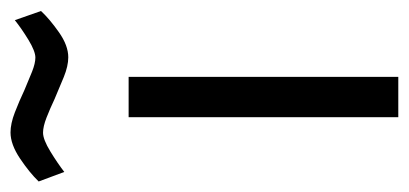

<svg xmlns="http://www.w3.org/2000/svg" viewBox="-268 -538 759 356"><g transform="rotate(-90 111.0 -359.5)"><path d="M72.2 0V-500H147V0ZM183.2 -611.9Q167.2 -611.9 146.7 -620.2Q126.3 -628.5 105.9 -637.3Q88.1 -645.7 71.5 -652.2Q54.9 -658.7 43.5 -658.7Q30.9 -658.7 8.8 -645.2Q-13.3 -631.7 -29.3 -619.3L-47 -666.8Q-30.6 -683.8 -4.4 -701.4Q21.9 -719 43.9 -719Q60.3 -719 81 -711Q101.7 -703 122.5 -693.2Q140.9 -685.4 156.5 -679.1Q172.2 -672.9 182.8 -672.9Q194.4 -672.9 215.7 -685.8Q236.9 -698.8 252.1 -711L269.1 -662.5Q254.5 -646.7 229.8 -629.3Q205.1 -611.9 183.2 -611.9Z"/></g></svg>

Font: Titillium Web
Style: Bold
Weight: 700
Designer: Mohamed Gaber, Accademia di Belle Arti di Urbino
Foundry: Kief Type Foundry, Accademia di Belle Arti di Urbino
Version: Version 3.000